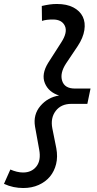

<svg xmlns="http://www.w3.org/2000/svg" viewBox="-77 -722 490 965"><path d="M165 -406 231 -509Q264 -560 249 -592Q234 -624 189 -624Q173 -624 160 -622.5Q147 -621 134 -617L133 -692Q155 -697 172.5 -699.5Q190 -702 209 -702Q259 -702 292 -684.5Q325 -667 339 -638Q353 -609 347 -570.5Q341 -532 314 -491L255 -403Q223 -354 235.5 -315.5Q248 -277 299 -277H378L362 -200H282Q230 -200 203 -164.5Q176 -129 186 -77L206 23Q214 66 205 102.5Q196 139 174 165.5Q152 192 117.5 207.5Q83 223 40 223Q15 223 -9 218Q-33 213 -57 202L-25 130Q-9 137 7.5 141Q24 145 39 145Q82 145 106 114.5Q130 84 120 30L99 -86Q89 -146 126 -189.5Q163 -233 220 -242Q167 -259 148.5 -304Q130 -349 165 -406Z"/></svg>

Font: Red Hat Display Medium
Style: Italic
Weight: 500
Italic angle: -12°
Designer: Pentagram / MCKL
Foundry: Pentagram / MCKL
Version: Version 1.003; Red Hat Display Medium Italic